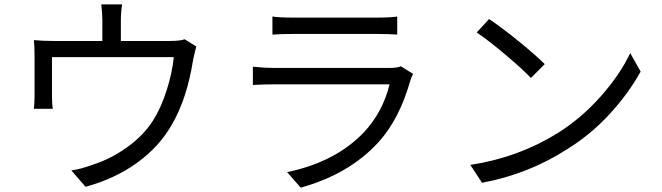

<svg xmlns="http://www.w3.org/2000/svg" viewBox="-20 -821 3040 882"><path d="M828.1 -640.6 881.8 -607.4Q877 -591.8 867.2 -546.9Q838.9 -366.2 768.6 -247.1Q711.9 -147.5 610.4 -73.7Q508.8 0 373 37.1L307.6 -38.1Q351.6 -43.9 412.1 -66.4Q490.2 -91.8 564.5 -145Q638.7 -198.2 682.6 -266.6Q720.7 -327.1 746.1 -407.7Q771.5 -488.3 778.3 -558.6H218.8V-379.9Q218.8 -340.8 222.7 -321.3H135.7Q138.7 -345.7 138.7 -383.8V-559.6Q138.7 -614.3 135.7 -636.7Q174.8 -632.8 228.5 -632.8H450.2V-725.6Q450.2 -761.7 445.3 -800.8H541Q535.2 -763.7 535.2 -725.6V-632.8H758.8Q807.6 -632.8 828.1 -640.6Z M1821.3 -516.6 1877.9 -481.4Q1869.1 -465.8 1865.2 -452.1Q1815.4 -274.4 1718.8 -168Q1584 -20.5 1361.3 41L1298.8 -30.3Q1520.5 -76.2 1651.4 -212.9Q1738.3 -305.7 1769.5 -433.6H1239.3Q1194.3 -433.6 1141.6 -430.7V-514.6Q1195.3 -508.8 1239.3 -508.8H1765.6Q1806.6 -508.8 1821.3 -516.6ZM1231.4 -662.1V-745.1Q1264.6 -740.2 1321.3 -740.2H1713.9Q1774.4 -740.2 1804.7 -745.1V-662.1Q1767.6 -665 1712.9 -665H1321.3Q1272.5 -665 1231.4 -662.1Z M2226.6 -733.4Q2280.3 -698.2 2360.4 -633.3Q2440.4 -568.4 2482.4 -526.4L2418.9 -462.9Q2379.9 -503.9 2301.8 -569.8Q2223.6 -635.7 2169.9 -671.9ZM2140.6 -63.5Q2359.4 -96.7 2541 -209Q2651.4 -278.3 2740.2 -378.9Q2829.1 -479.5 2875 -577.1L2922.9 -492.2Q2867.2 -391.6 2780.8 -297.4Q2694.3 -203.1 2586.9 -136.7Q2409.2 -21.5 2194.3 18.6Z"/></svg>

Font: Nasu
Style: Regular
Weight: 400
Designer: Ryoko NISHIZUKA (kana &amp; ideographs); Paul D. Hunt (Latin, Greek &amp; Cyrillic); Wenlong ZHANG (bopomofo); Sandoll C
Version: Version 2014.1215